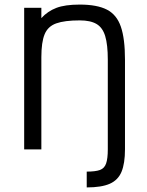

<svg xmlns="http://www.w3.org/2000/svg" viewBox="-20 -652 640 838"><path d="M358.5 166V97Q397 97 416.5 89.8Q436 82.5 443.2 61.2Q450.5 40 450.5 0H525.5Q525.5 61 510.5 97.5Q495.5 134 459.2 150Q423 166 358.5 166ZM85.5 0V-618H160.5V-573Q188 -603 225.8 -617.5Q263.5 -632 328 -632Q403.5 -632 446.5 -610Q489.5 -588 507.5 -535.5Q525.5 -483 525.5 -391.5V0H450.5V-391.5Q450.5 -457 439.2 -494.2Q428 -531.5 401.5 -547.2Q375 -563 328 -563Q262 -563 225.5 -550Q189 -537 174.8 -502.5Q160.5 -468 160.5 -402.5V0Z"/></svg>

Font: Victor Mono Thin
Style: Regular
Weight: 100
Monospace: yes
Designer: Rune Bjørnerås
Version: Version 1.561;gftools[0.9.30]